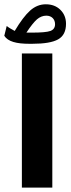

<svg xmlns="http://www.w3.org/2000/svg" viewBox="-36 -870 328 890"><path d="M65.4 -622.1V-0.5H206.5V-622.1ZM-16.1 -704.1C1 -677.2 40 -667 100.6 -667H112.8C168.9 -667 209 -673.8 233.4 -687.5C257.8 -701.2 270 -725.1 270 -759.8C270 -785.6 261.2 -807.6 243.7 -824.7C226.1 -841.8 203.6 -850.1 176.3 -850.1C149.4 -850.1 125.5 -840.3 104 -821.3C82 -801.8 58.1 -770 32.2 -726.6C19 -733.9 5.4 -741.2 -4.9 -749.5ZM86.4 -718.8C105.5 -748 122.1 -768.6 135.3 -780.3C148.4 -791.5 163.1 -797.4 178.7 -797.4C203.6 -797.4 219.2 -780.8 219.2 -757.8C219.2 -742.2 211.9 -731.9 197.8 -726.6C183.1 -721.2 154.3 -718.8 111.8 -718.8Z"/></svg>

Font: Vazirmatn Black
Style: Regular
Weight: 900
Designer: Saber Rastikerdar
Foundry: Saber Rastikerdar
Version: Version 33.003